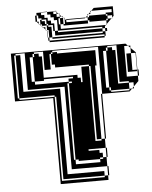

<svg xmlns="http://www.w3.org/2000/svg" viewBox="-60 -951 793 1001"><g transform="rotate(-5 337.0 -451.0)"><path d="M569 -648V-696H521V-688H545V-672H561V-648ZM473 -648V-696H233V-688H257V-680H457V-648ZM185 -648V-696H137V-688H161V-672H177V-648ZM665 -552H617V-560H665ZM513 -688V-672H521V-688ZM225 -688V-680H233V-688ZM129 -688V-672H137V-688ZM569 -600V-648H561V-600ZM457 -600H473V-648H457ZM185 -648H177V-600H185ZM641 -624H617V-648H641ZM569 -552V-600H561V-552ZM569 -552H561V-504H569ZM377 -552H353V-544H369V-520H377ZM617 -456V-464H521V-480H513V-672H497V-480H513V-464H521V-456ZM449 -112V-120H433V-112ZM433 -96V-112H321V-120H305V-520H297V-120H305V-96ZM217 0V-450H17V-700H617L629 -688H641V-676L667 -650V-560H673V-528H667V-560H665V-600H641V-592H617V-624H641V-600H665V-648H641V-676L629 -688H609V-528H667V-500L641 -474V-464H631L641 -474V-496H617V-504H561V-496H617V-464H631L617 -450H473V-408H467V-450H473V-456H449V-432H425V-464H449V-456H473V-504H449V-496H425V-528H449V-504H473V-552H449V-528H425V-560H449V-552H473V-600H449V-592H425V-600H417V-608H241V-624H225V-680H217V-600H177V-560H353V-552H377V-600H417V-208H449V-216H425V-240H449V-216H467V-168H473V-120H467V-168H377V-160H433V-144H449V-120H467V-72H473V-24H467V-72H257V-48H233V-80H257V-72H281V-120H257V-112H233V-144H257V-120H281V-168H257V-144H233V-176H257V-168H281V-216H257V-208H233V-240H257V-216H281V-264H257V-240H233V-272H257V-264H281V-312H257V-304H233V-336H257V-312H281V-360H257V-336H233V-368H257V-360H281V-408H257V-400H233V-432H257V-408H281V-456H257V-432H233V-456H225V-464H41V-496H257V-456H281V-504H65V-496H41V-528H65V-504H89V-552H65V-528H41V-560H65V-552H89V-600H65V-592H41V-624H65V-600H89V-648H65V-624H41V-656H65V-648H89V-696H41V-688H65V-656H41V-688H33V-464H41V-456H225V-16H449V-24H233V-48H449V-24H467V0ZM641 -592H617V-560H641ZM449 -560H425V-592H449ZM65 -560H41V-592H65ZM177 -544H129V-672H113V-544H129V-528H305V-520H321V-528H305V-544H329V-552H177ZM449 -464H425V-496H449ZM473 -360H467V-408H449V-400H425V-432H449V-408H473ZM257 -368H233V-400H257ZM449 -368H425V-400H449ZM449 -336H425V-368H449V-360H473V-312H467V-360H449ZM473 -264H467V-312H449V-304H425V-336H449V-312H473ZM449 -272H425V-304H449ZM257 -272H233V-304H257ZM449 -240H425V-272H449V-264H473V-216H467V-264H449ZM257 -176H233V-208H257ZM257 -80H233V-112H257ZM272 -870H288V-880L282 -886H272ZM312 -830V-856L306 -862H304V-864L298 -870H288V-862H304V-830ZM448 -886H454L448 -880V-870H438L448 -880ZM184 -862H192V-854H184ZM560 -838H556L560 -842V-854H536V-862H528V-870H560V-886H454L468 -900H568V-850L560 -842ZM418 -850H320V-854H422ZM536 -830V-838H528V-830ZM192 -838H184V-854H208V-838H216V-830H192ZM216 -830H224V-822H216ZM528 -774H518V-790H504V-798H272V-854H256V-870H240V-886H224V-900H192V-902H224V-900H256V-886H272V-896L268 -900H256V-902H272V-896L282 -886H288V-880L298 -870H304V-864L306 -862H312V-856L318 -850H320V-838H432V-822H304V-830H288V-862H280V-830H288V-806H524L518 -800V-790H528ZM504 -766V-774H256V-798H224V-806H216V-822H240V-798H248V-830H224V-838H216V-862H192V-870H168V-854H176V-842L180 -838H184V-834L188 -830H192V-826L196 -822H208V-810L212 -806H216V-802L218 -800V-798H240V-766ZM528 -806H524L528 -810V-830H440V-838H432V-854H422L432 -864V-870H438L432 -864V-854H440V-862H528V-854H536V-838H556L528 -810ZM512 -742H224V-750H218V-766H216V-802L212 -806H208V-810L196 -822H192V-826L188 -830H184V-834L180 -838H176V-842L168 -850V-854H160V-886H168V-870H176V-886H168V-900H192V-886H208V-870H224V-854H240V-838H256V-798H272V-790H504V-774H518V-750H512V-758H240V-766H224V-798H218V-766H224V-750H512Z"/></g></svg>

Font: Rubik Broken Fax
Style: Regular
Weight: 400
Designer: Hubert and Fischer, NaN
Foundry: Hubert and Fischer, NaN
Version: Version 2.201